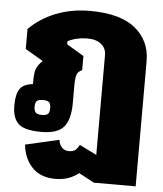

<svg xmlns="http://www.w3.org/2000/svg" viewBox="-54 -591 731 860"><g transform="rotate(5 311.5 -161.5)"><path d="M331 184Q310 201 284.5 210Q259 219 225 219Q161 219 123 180.5Q85 142 78 78L230 43Q232 64 244.5 77Q257 90 275 90Q294 90 303.5 83Q313 76 323 58L400 96V-353Q400 -383 377.5 -401.5Q355 -420 315 -420Q267 -420 227 -400V-386L304 -340V-276Q285 -269 280 -253Q275 -237 275 -203V-125Q275 -53 247 -19Q219 15 145 15Q69 15 42 -11Q15 -37 15 -92Q15 -144 31.5 -167.5Q48 -191 90 -195V-214Q90 -246 96.5 -263.5Q103 -281 124 -302L44 -349V-439Q94 -489 163.5 -516.5Q233 -544 316 -544Q453 -544 520.5 -488.5Q588 -433 588 -342V221H400ZM176 -95Q176 -114 168.5 -121Q161 -128 141 -128Q121 -128 113.5 -121Q106 -114 106 -95Q106 -77 113.5 -69Q121 -61 141 -61Q161 -61 168.5 -68Q176 -75 176 -95Z"/></g></svg>

Font: Pridi
Style: Bold
Weight: 700
Designer: Katatrad Team
Foundry: CadsonDemak
Version: Version 1.001